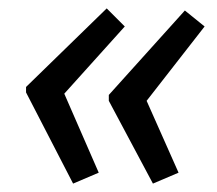

<svg xmlns="http://www.w3.org/2000/svg" viewBox="-20 -491 517 457"><path d="M154 -54 42 -271V-284L234 -471L277 -428L133 -268L215 -80ZM344 -54 239 -251V-265L420 -466L467 -428L329 -251L405 -80Z"/></svg>

Font: Noto Sans
Style: Italic
Weight: 400
Italic angle: -12°
Designer: Monotype Design Team
Foundry: Monotype Imaging Inc.
Version: Version 2.013; ttfautohint (v1.8.4.7-5d5b)